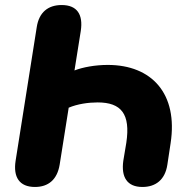

<svg xmlns="http://www.w3.org/2000/svg" viewBox="-20 -734 758 763"><path d="M119 9C172 9 207 -20 217 -79L253 -306C288 -321 332 -327 368 -327C462 -327 499 -281 482 -167L470 -95C461 -30 485 9 546 9C599 9 636 -20 645 -79L658 -165C688 -361 584 -476 408 -476C359 -476 309 -467 276 -454L301 -611C311 -677 286 -714 225 -714C171 -714 135 -685 126 -626L42 -95C32 -30 57 9 119 9Z"/></svg>

Font: SN Pro Heavy
Style: Italic
Weight: 800
Italic angle: -9°
Designer: Tobias Whetton
Foundry: Supernotes
Version: Version 1.001;Glyphs 3.2 (3249)